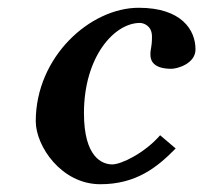

<svg xmlns="http://www.w3.org/2000/svg" viewBox="-20 -464 523 494"><path d="M238 10C330 10 384 -33 432 -82L392 -116C352 -70 292 -41 269 -41C243 -41 196 -59 196 -173C196 -318 274 -405 340 -405C348 -405 371 -399 371 -370C371 -340 367 -342 367 -323C367 -306 377 -287 421 -287C436 -287 483 -300 483 -337C483 -387 447 -444 337 -444C212 -444 72 -318 72 -152C72 -88 138 10 238 10Z"/></svg>

Font: Linux Libertine O
Style: Bold Italic
Weight: 700
Italic angle: -11.5°
Designer: Philipp H. Poll
Foundry: Philipp H. Poll
Version: Version 4.1.0